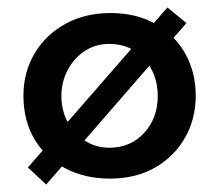

<svg xmlns="http://www.w3.org/2000/svg" viewBox="-20 -470 565 516"><path d="M481 -408 104 26 55 -20 430 -450ZM43 -213Q43 -276 73 -326.5Q103 -377 156 -406Q209 -435 277 -435Q346 -435 397.5 -406Q449 -377 477.5 -326.5Q506 -276 506 -213Q506 -150 477 -99.5Q448 -49 396.5 -19.5Q345 10 275 10Q209 10 156.5 -17Q104 -44 73.5 -94.5Q43 -145 43 -213ZM145 -212Q145 -173 162 -141.5Q179 -110 208.5 -91.5Q238 -73 274 -73Q331 -73 367.5 -113Q404 -153 404 -212Q404 -271 367.5 -311.5Q331 -352 274 -352Q237 -352 208 -333Q179 -314 162 -282Q145 -250 145 -212Z"/></svg>

Font: Reem Kufi Fun
Style: Regular
Weight: 400
Designer: Khaled Hosny
Version: Version 1.005